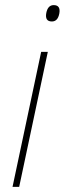

<svg xmlns="http://www.w3.org/2000/svg" viewBox="-20 -731 253 751"><path d="M183 -647Q155 -647 161 -680Q167 -711 190 -711Q218 -711 212 -678Q206 -647 183 -647ZM29 0 141 -528H167L55 0Z"/></svg>

Font: Noto Sans Thin
Style: Italic
Weight: 100
Italic angle: -12°
Designer: Monotype Design Team
Foundry: Monotype Imaging Inc.
Version: Version 2.013; ttfautohint (v1.8.4.7-5d5b)